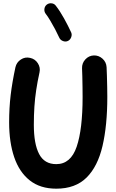

<svg xmlns="http://www.w3.org/2000/svg" viewBox="-20 -1074 699 1161"><path d="M161.6 -724.1Q191.9 -717.8 208.7 -691.7Q225.6 -665.5 218.8 -635.7Q206.5 -580.1 199 -530Q191.4 -480 188 -429Q184.6 -377.9 184.6 -319.3Q184.6 -203.6 216.6 -142.6Q248.5 -81.5 320.3 -81.5Q407.7 -81.5 443.6 -186.8Q479.5 -292 479.5 -487.8Q479.5 -512.7 479 -546.1Q478.5 -579.6 477.8 -611.3Q477.1 -643.1 476.1 -661.1Q475.1 -691.9 495.8 -714.6Q516.6 -737.3 546.9 -738.8Q577.1 -739.7 599.9 -719.2Q622.6 -698.7 624.5 -668Q625.5 -649.4 626.5 -616.7Q627.4 -584 628.2 -549.1Q628.9 -514.2 628.9 -487.8Q628.9 -315.9 599.9 -191.4Q570.8 -66.9 503.2 0Q435.5 66.9 320.3 66.9Q223.1 66.9 159.9 16.8Q96.7 -33.2 65.9 -123.5Q35.2 -213.9 35.2 -334.5Q35.2 -420.4 44.4 -498.3Q53.7 -576.2 73.2 -667Q80.1 -697.3 106 -714.1Q131.8 -731 161.6 -724.1ZM262.7 -1045.9Q275.4 -1055.7 291.7 -1054Q308.1 -1052.2 317.4 -1039.6Q342.3 -1007.8 367.2 -962.9Q392.1 -918 410.2 -878.4Q416.5 -864.7 410.4 -848.6Q404.3 -832.5 390.1 -826.2Q376.5 -819.8 360.6 -825.9Q344.7 -832 338.4 -846.2Q327.6 -870.1 313 -897.7Q298.3 -925.3 283.4 -950.2Q268.6 -975.1 255.9 -991.2Q246.6 -1003.9 248.5 -1020Q250.5 -1036.1 262.7 -1045.9Z"/></svg>

Font: Mikhak-DS1-FD ExtraBold
Style: Regular
Weight: 800
Designer: Amin Abedi
Version: Version 3.2